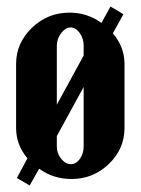

<svg xmlns="http://www.w3.org/2000/svg" viewBox="-20 -544 435 594"><path d="M32.2 6.8 64.9 -54.2Q29.8 -95.7 29.8 -147.9V-346.2Q29.8 -410.6 78.6 -457.8Q127.4 -504.9 194.8 -504.9Q250 -504.9 293.9 -473.1L321.8 -523.9L361.8 -500L329.1 -440.9Q365.2 -398.4 365.2 -346.2V-147.9Q365.2 -83.5 316.9 -36.9Q268.6 9.8 201.2 9.8Q145 9.8 101.1 -22L71.8 29.8ZM198.2 -459Q182.6 -459 169.2 -441.4Q155.8 -423.8 155.8 -402.8V-220.2L238.8 -372.1V-402.8Q238.8 -424.8 226.6 -441.9Q214.4 -459 198.2 -459ZM155.8 -123V-90.8Q155.8 -69.8 169.2 -53Q182.6 -36.1 199.2 -36.1Q215.3 -36.1 227.1 -52.5Q238.8 -68.8 238.8 -90.8V-274.9Z"/></svg>

Font: Moniqa Black Paragraph
Style: Regular
Weight: 900
Designer: Rajesh Rajput
Foundry: Rajesh Rajput
Version: Version 1.000